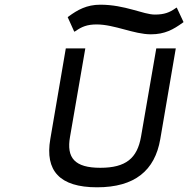

<svg xmlns="http://www.w3.org/2000/svg" viewBox="-20 -786 806 817"><path d="M407 -766C349 -766 310 -744 272 -716L268 -713L296 -651L302 -654C327 -672 351 -682 391 -682C467 -682 550 -640 622 -640C682 -640 718 -661 757 -689L761 -692L732 -754L727 -751C702 -733 679 -724 639 -724C590 -724 512 -766 407 -766ZM580 -204C564 -113 516 -72 407 -72C298 -72 262 -114 278 -204L343 -580H260L194 -194C171 -60 233 11 393 11C553 11 639 -60 662 -194L728 -580H645Z"/></svg>

Font: Charger Monospace
Style: Regular
Weight: 400
Designer: Jasper
Foundry: Cannot Into Space Fonts
Version: Version 0.980